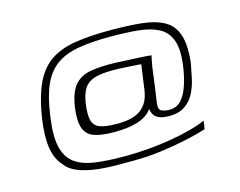

<svg xmlns="http://www.w3.org/2000/svg" viewBox="-77 -585 920 737"><g transform="rotate(-15 383.0 -216.5)"><path d="M407 -446Q330 -446 277 -436.5Q224 -427 189.5 -401.5Q155 -376 135 -330Q115 -284 105 -210Q94 -135 104 -91Q114 -47 144 -24.5Q174 -2 223.5 5Q273 12 341 12Q387 12 435 8Q483 4 527.5 -3.5Q572 -11 608.5 -21Q645 -31 669 -42Q668 -34 667 -26Q666 -18 664 -9Q633 1 585.5 11.5Q538 22 482 29.5Q426 37 368 37Q341 37 313.5 37Q286 37 259.5 35.5Q233 34 209 30Q185 26 164.5 19.5Q144 13 128 3Q112 -7 102 -22Q77 -48 69.5 -93.5Q62 -139 72 -209Q85 -294 110 -346.5Q135 -399 175.5 -425.5Q216 -452 274 -461Q332 -470 409 -470Q482 -470 536 -464.5Q590 -459 625 -439.5Q660 -420 673.5 -379Q687 -338 679 -268Q674 -241 667.5 -210.5Q661 -180 647.5 -153Q634 -126 609.5 -109.5Q585 -93 547 -93Q523 -93 508 -99Q493 -105 486.5 -116Q480 -127 479 -140Q470 -126 454 -115.5Q438 -105 418 -99Q398 -93 374.5 -90.5Q351 -88 327 -88Q278 -88 248.5 -98Q219 -108 208.5 -136Q198 -164 205 -218Q214 -278 237.5 -305Q261 -332 301.5 -339Q342 -346 401 -344Q420 -343 441.5 -342Q463 -341 483.5 -340Q504 -339 519.5 -338Q535 -337 541 -336Q540 -334 537.5 -320.5Q535 -307 532 -290Q528 -256 523 -221.5Q518 -187 513 -152Q510 -128 523 -122Q536 -116 553 -116Q583 -116 601 -136Q619 -156 630.5 -190.5Q642 -225 648 -269Q656 -333 642 -368.5Q628 -404 595.5 -420.5Q563 -437 514.5 -441.5Q466 -446 407 -446ZM494 -313Q489 -314 469.5 -315Q450 -316 427 -317.5Q404 -319 383 -319Q336 -319 309 -310.5Q282 -302 268.5 -281.5Q255 -261 249 -222Q243 -179 249 -156Q255 -133 278.5 -124.5Q302 -116 348 -116Q364 -116 384.5 -118.5Q405 -121 425 -130Q445 -139 460 -159Q475 -179 480 -213Z"/></g></svg>

Font: Genos Light
Style: Italic
Weight: 300
Italic angle: -8°
Designer: Robert E. Leuschke
Foundry: Robert E. Leuschke
Version: Version 1.010